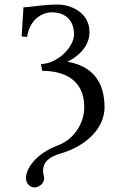

<svg xmlns="http://www.w3.org/2000/svg" viewBox="-20 -678 519 843"><path d="M132 145C150 145 174 128 174 105C174 99 169 84 169 71C169 36 193 11 246 -4C360 -37 439 -116 439 -207C439 -321 384 -388 276 -407C305 -420 373 -463 373 -537C373 -628 283 -658 236 -658C166 -658 111 -646 83 -646L75 -518L99 -516C108 -582 155 -624 209 -624C249 -624 305 -604 305 -527C305 -470 230 -397 160 -397L165 -367C261 -367 350 -328 350 -208C350 -137 305 -66 235 -40C133 -2 94 66 94 103C94 130 113 145 132 145Z"/></svg>

Font: Libertinus Math
Style: Regular
Weight: 400
Designer: Philipp H. Poll
Foundry: Khaled Hosny
Version: Version 6.2